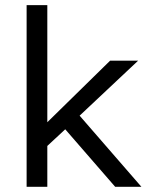

<svg xmlns="http://www.w3.org/2000/svg" viewBox="-20 -723 572 743"><path d="M406.2 -488.3 163.1 -250V-703.1H83V0H163.1V-158.2L232.4 -222.7L425.8 0H527.3L288.1 -275.4L514.6 -488.3Z"/></svg>

Font: Sen-gleads
Style: Regular
Weight: 400
Designer: Kosal Sen, Philatype
Foundry: Philatype
Version: Version 1.004; ttfautohint (v1.8.3)